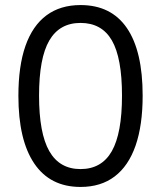

<svg xmlns="http://www.w3.org/2000/svg" viewBox="-20 -734 640 763"><path d="M300 8.9Q179.2 8.9 116.2 -84.2Q53.1 -177.4 53.1 -352.9Q53.1 -471.5 81.2 -551.7Q109.4 -631.9 164.5 -672.9Q219.7 -713.9 300 -713.9Q421.8 -713.9 484.3 -622.5Q546.9 -531 546.9 -353.9Q546.9 -236.4 518.8 -155.4Q490.6 -74.5 435.7 -32.8Q380.8 8.9 300 8.9ZM300 -62.1Q383.9 -62.1 424.4 -133.3Q464.8 -204.6 464.8 -353.9Q464.8 -503.8 424.6 -573.4Q384.4 -642.9 300 -642.9Q216.6 -642.9 175.9 -573.1Q135.2 -503.3 135.2 -353.9Q135.2 -204.6 175.9 -133.3Q216.6 -62.1 300 -62.1Z"/></svg>

Font: Nunito ExtraLight
Style: Regular
Weight: 200
Designer: Vernon Adams
Foundry: Vernon Adams
Version: Version 3.602